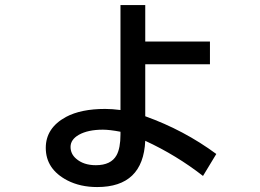

<svg xmlns="http://www.w3.org/2000/svg" viewBox="-20 -695 1040 768"><path d="M461.9 -674.8H561V-528.8H819.8V-438H561V-230Q716.3 -174.3 845.2 -79.1L792 8.8Q685.5 -74.2 561 -131.8Q552.7 53.2 368.7 53.2Q300.8 53.2 249 26.4Q163.1 -18.6 163.1 -103.5Q163.1 -183.1 243.7 -227.1Q303.7 -259.3 400.9 -259.3Q428.7 -259.3 461.9 -254.9ZM461.9 -168Q418.5 -176.3 391.6 -176.3Q332 -176.3 295.4 -155.8Q262.2 -136.7 262.2 -107.4Q262.2 -79.6 284.2 -60.5Q314 -34.2 363.3 -34.2Q424.3 -34.2 446.3 -74.2Q461.9 -102.5 461.9 -157.2Z"/></svg>

Font: BIZ UDGothic
Style: Bold
Weight: 700
Monospace: yes
Designer: TypeBank Co., Ltd.
Foundry: Morisawa Inc.
Version: Version 1.05